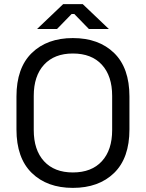

<svg xmlns="http://www.w3.org/2000/svg" viewBox="-20 -899 709 933"><path d="M334 14Q209 14 134.5 -58.5Q60 -131 60 -270V-430Q60 -569 134.5 -641.5Q209 -714 334 -714Q460 -714 534.5 -641.5Q609 -569 609 -430V-270Q609 -131 534.5 -58.5Q460 14 334 14ZM334 -61Q425 -61 475 -115.5Q525 -170 525 -267V-433Q525 -530 475 -584.5Q425 -639 334 -639Q244 -639 194 -584.5Q144 -530 144 -433V-267Q144 -170 194 -115.5Q244 -61 334 -61ZM160 -758 287 -879H382L509 -758H412L341 -831H328L257 -758Z"/></svg>

Font: Space Grotesk Light
Style: Regular
Weight: 400
Version: Version 2.000